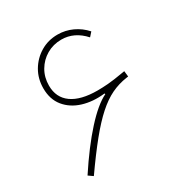

<svg xmlns="http://www.w3.org/2000/svg" viewBox="-156 -776 861 902"><g transform="rotate(-30 275.0 -324.5)"><path d="M333 -305.2 335 -300.8Q282.2 -275.4 214.1 -200.2Q146 -125 71.3 -11.2L95.7 5.9Q156.7 -81.1 204.8 -140.1Q252.9 -199.2 294.2 -236.1Q335.4 -272.9 375.2 -292Q415 -311 459.5 -317.4L469.2 -318.8L465.8 -349.6L454.6 -347.7Q401.4 -338.4 369.6 -335.9Q337.9 -333.5 312.5 -333.5Q221.7 -333.5 173.6 -367.9Q125.5 -402.3 125.5 -467.3Q125.5 -512.2 146.5 -548.1Q167.5 -584 203.4 -605Q239.3 -626 283.7 -626Q353.5 -626 406.2 -567.4L425.3 -588.9Q397 -620.6 359.4 -637.9Q321.8 -655.3 279.8 -655.3Q228.5 -655.3 187 -630.4Q145.5 -605.5 120.8 -563.5Q96.2 -521.5 96.2 -469.2Q96.2 -409.7 128.2 -370.4Q160.2 -331.1 213.9 -314.5Q267.6 -297.9 333 -305.2Z"/></g></svg>

Font: Estedad VF
Style: Regular
Weight: 100
Designer: Amin Abedi
Version: Version 7.3